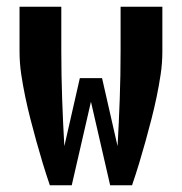

<svg xmlns="http://www.w3.org/2000/svg" viewBox="-20 -550 540 570"><path d="M128 0Q117 -32 107 -65Q97 -98 88 -130.5Q79 -163 70.5 -196Q62 -229 55 -262.5Q48 -296 43 -329.5Q38 -363 38 -398V-530H162V-398Q162 -327 164.5 -256.5Q167 -186 171 -116L217 -318H283L329 -116Q333 -186 335.5 -256.5Q338 -327 338 -398V-530H462V-398Q462 -363 457 -329.5Q452 -296 445 -262.5Q438 -229 429.5 -196Q421 -163 412 -130.5Q403 -98 393 -65Q383 -32 372 0H307L250 -248L193 0Z"/></svg>

Font: iosevka_custom_sans_ss08 XBd
Style: Regular
Weight: 800
Designer: Belleve Invis
Foundry: Belleve Invis
Version: Version 10.3.0; ttfautohint (v1.8.3)